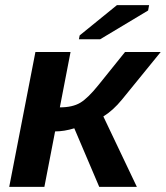

<svg xmlns="http://www.w3.org/2000/svg" viewBox="-20 -732 649 752"><path d="M118.7 -528.3H256.3L214.4 -311.5Q264.2 -311.5 294.4 -329.6Q324.7 -347.7 367.2 -400.9L469.7 -528.3H609.4L458 -342.3Q422.9 -299.3 384.8 -275.9L516.1 0H368.7L271 -229.5Q231.4 -217.3 195.8 -217.3L153.8 0H16.1ZM289.1 -578.1 292 -593.3 438 -711.9H564L560.1 -690.9L372.1 -578.1Z"/></svg>

Font: Liberation Mono
Style: Bold Italic
Weight: 700
Italic angle: -12°
Monospace: yes
Designer: Steve Matteson
Foundry: Ascender Corporation
Version: Version 2.1.5